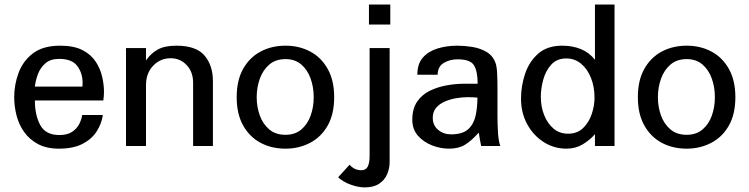

<svg xmlns="http://www.w3.org/2000/svg" viewBox="-20 -648 3325 852"><path d="M241.2 11.7Q186.5 11.7 148.4 -8.8Q110.4 -29.3 86.9 -62.5Q63.5 -95.7 53.2 -136.2Q43 -176.8 43 -216.8Q43 -273.4 63 -326.2Q83 -378.9 127.4 -412.1Q171.9 -445.3 247.1 -445.3Q308.6 -445.3 346.7 -425.3Q384.8 -405.3 405.3 -373.5Q425.8 -341.8 433.6 -306.6Q441.4 -271.5 441.4 -241.2Q441.4 -221.7 438.5 -202.1H134.8Q134.8 -136.7 158.7 -92.8Q182.6 -48.8 243.2 -48.8Q278.3 -48.8 299.3 -62.5Q320.3 -76.2 331.1 -96.7Q341.8 -117.2 344.7 -137.7H436.5Q430.7 -98.6 408.7 -64.5Q386.7 -30.3 345.7 -9.3Q304.7 11.7 241.2 11.7ZM134.8 -263.7H345.7Q346.7 -271.5 346.7 -282.2Q345.7 -325.2 322.3 -356Q298.8 -386.7 242.2 -386.7Q204.1 -386.7 181.6 -367.2Q159.2 -347.7 148.4 -319.3Q137.7 -291 134.8 -263.7Z M539.1 0V-434.6H627.9V-379.9Q648.4 -410.2 679.2 -427.7Q710 -445.3 762.7 -445.3Q850.6 -445.3 887.7 -401.4Q924.8 -357.4 924.8 -288.1V0H836.9V-281.2Q836.9 -329.1 808.1 -359.4Q779.3 -389.6 737.3 -389.6Q691.4 -389.6 659.7 -356.4Q627.9 -323.2 627.9 -270.5V0Z M1247.1 11.7Q1184.6 11.7 1135.7 -14.6Q1086.9 -41 1058.6 -91.8Q1030.3 -142.6 1030.3 -216.8Q1030.3 -292 1059.1 -342.8Q1087.9 -393.6 1136.7 -419.4Q1185.5 -445.3 1247.1 -445.3Q1307.6 -445.3 1356.4 -419.4Q1405.3 -393.6 1434.1 -342.3Q1462.9 -291 1462.9 -216.8Q1462.9 -141.6 1434.1 -90.8Q1405.3 -40 1356 -14.2Q1306.6 11.7 1247.1 11.7ZM1247.1 -49.8Q1289.1 -49.8 1316.9 -73.2Q1344.7 -96.7 1358.4 -134.8Q1372.1 -172.9 1372.1 -216.8Q1372.1 -260.7 1358.4 -299.3Q1344.7 -337.9 1316.9 -361.8Q1289.1 -385.7 1247.1 -385.7Q1203.1 -385.7 1174.8 -361.3Q1146.5 -336.9 1132.8 -298.3Q1119.1 -259.8 1119.1 -216.8Q1119.1 -173.8 1132.8 -135.7Q1146.5 -97.7 1174.8 -73.7Q1203.1 -49.8 1247.1 -49.8Z M1598.6 183.6Q1571.3 183.6 1537.6 171.9Q1503.9 160.2 1480.5 138.7L1531.2 83Q1552.7 107.4 1583 107.4Q1603.5 107.4 1611.8 91.3Q1620.1 75.2 1620.1 43.9V-434.6H1709V70.3Q1709 99.6 1697.8 125.5Q1686.5 151.4 1662.1 167.5Q1637.7 183.6 1598.6 183.6ZM1617.2 -539.1V-627.9H1711.9V-539.1Z M1972.7 11.7Q1934.6 11.7 1897 -2.9Q1859.4 -17.6 1834.5 -45.9Q1809.6 -74.2 1809.6 -116.2Q1809.6 -165 1830.6 -196.3Q1851.6 -227.5 1886.2 -244.6Q1920.9 -261.7 1960.9 -269Q2001 -276.4 2039.1 -276.4H2099.6Q2099.6 -331.1 2083.5 -357.9Q2067.4 -384.8 2010.7 -384.8Q1976.6 -384.8 1949.7 -369.1Q1922.9 -353.5 1921.9 -316.4H1832Q1832 -365.2 1856.9 -393.1Q1881.8 -420.9 1922.4 -433.1Q1962.9 -445.3 2009.8 -445.3Q2040 -445.3 2074.7 -439.9Q2109.4 -434.6 2138.2 -418Q2167 -401.4 2178.7 -369.1Q2184.6 -353.5 2186 -322.8Q2187.5 -292 2187.5 -261.7V-130.9Q2187.5 -96.7 2189.9 -58.6Q2192.4 -20.5 2200.2 0H2115.2Q2112.3 -14.6 2109.4 -29.8Q2106.4 -44.9 2104.5 -59.6Q2071.3 -22.5 2043 -5.4Q2014.6 11.7 1972.7 11.7ZM1981.4 -51.8Q2032.2 -51.8 2057.1 -74.2Q2082 -96.7 2090.3 -133.8Q2098.6 -170.9 2098.6 -214.8Q2090.8 -215.8 2078.1 -216.3Q2065.4 -216.8 2055.7 -216.8Q2032.2 -216.8 2005.4 -212.4Q1978.5 -208 1954.6 -197.8Q1930.7 -187.5 1915.5 -169.9Q1900.4 -152.3 1900.4 -125Q1900.4 -91.8 1924.3 -71.8Q1948.2 -51.8 1981.4 -51.8Z M2494.1 11.7Q2438.5 11.7 2392.6 -17.6Q2346.7 -46.9 2319.3 -97.2Q2292 -147.5 2292 -210Q2292 -267.6 2310.5 -321.8Q2329.1 -376 2369.1 -410.6Q2409.2 -445.3 2474.6 -445.3Q2520.5 -445.3 2557.6 -430.2Q2594.7 -415 2620.1 -382.8V-627.9H2707V0H2620.1V-52.7Q2598.6 -27.3 2566.4 -7.8Q2534.2 11.7 2494.1 11.7ZM2501 -54.7Q2542 -54.7 2567.9 -80.1Q2593.8 -105.5 2606 -142.6Q2618.2 -179.7 2618.2 -213.9Q2618.2 -262.7 2602.5 -302.2Q2586.9 -341.8 2558.6 -365.2Q2530.3 -388.7 2493.2 -388.7Q2451.2 -388.7 2426.3 -361.3Q2401.4 -334 2390.6 -294.4Q2379.9 -254.9 2379.9 -217.8Q2379.9 -174.8 2394.5 -137.7Q2409.2 -100.6 2436 -77.6Q2462.9 -54.7 2501 -54.7Z M3027.3 11.7Q2964.8 11.7 2916 -14.6Q2867.2 -41 2838.9 -91.8Q2810.5 -142.6 2810.5 -216.8Q2810.5 -292 2839.4 -342.8Q2868.2 -393.6 2917 -419.4Q2965.8 -445.3 3027.3 -445.3Q3087.9 -445.3 3136.7 -419.4Q3185.5 -393.6 3214.4 -342.3Q3243.2 -291 3243.2 -216.8Q3243.2 -141.6 3214.4 -90.8Q3185.5 -40 3136.2 -14.2Q3086.9 11.7 3027.3 11.7ZM3027.3 -49.8Q3069.3 -49.8 3097.2 -73.2Q3125 -96.7 3138.7 -134.8Q3152.3 -172.9 3152.3 -216.8Q3152.3 -260.7 3138.7 -299.3Q3125 -337.9 3097.2 -361.8Q3069.3 -385.7 3027.3 -385.7Q2983.4 -385.7 2955.1 -361.3Q2926.8 -336.9 2913.1 -298.3Q2899.4 -259.8 2899.4 -216.8Q2899.4 -173.8 2913.1 -135.7Q2926.8 -97.7 2955.1 -73.7Q2983.4 -49.8 3027.3 -49.8Z"/></svg>

Font: Padauk Book
Style: Regular
Weight: 400
Designer: Debbi Hosken, Becca Hirsbrunner Spalinger
Foundry: SIL International
Version: Version 5.000